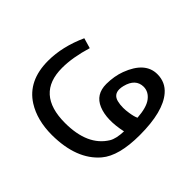

<svg xmlns="http://www.w3.org/2000/svg" viewBox="-134 -550 948 948"><g transform="rotate(45 339.5 -76.5)"><path d="M474.6 -275.4Q418.5 -274.9 401.4 -207Q397.9 -193.4 397.9 -181.6Q397.9 -144.5 434.1 -134.8Q453.1 -129.9 476.1 -129.9Q494.6 -129.9 515.1 -133.3Q544.9 -137.7 561 -145.5Q556.2 -213.4 533.2 -243.7Q509.8 -274.9 474.6 -275.4ZM322.8 213.9Q218.8 213.9 147.5 168.9Q49.8 106.9 49.8 -32.2Q49.8 -131.8 97.7 -237.3L151.4 -221.7Q123.5 -129.9 123.5 -56.2Q123.5 126 326.2 126Q483.9 126 543.5 28.8Q559.6 2.4 561.5 -50.8Q459.5 -28.8 396.5 -55.2Q334 -81.1 334 -154.8Q334.5 -210 351.1 -254.4Q393.6 -367.2 478.5 -367.2Q534.7 -367.2 570.3 -325.7Q629.9 -256.8 629.9 -92.8Q629.9 52.7 574.7 117.7Q493.7 212.9 322.8 213.9Z"/></g></svg>

Font: Sahel WOL
Style: WOL
Weight: 400
Foundry: Saber Rastikerdar (saber.rastikerdar@gmail.com)
Version: Version 1.0.0-alpha22